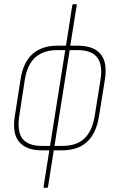

<svg xmlns="http://www.w3.org/2000/svg" viewBox="-20 -703 548 908"><path d="M178 8Q104 8 70.5 -32Q37 -72 50 -153L77 -326Q89 -407 133 -447Q177 -487 252 -487H347Q423 -487 456 -447Q489 -407 476 -326L448 -152Q435 -72 391.5 -32Q348 8 273 8ZM178 -13H275Q342 -13 379 -48Q416 -83 428 -155L455 -324Q467 -396 440 -431Q413 -466 347 -466H250Q185 -466 146.5 -431Q108 -396 97 -324L71 -154Q60 -81 86.5 -47Q113 -13 178 -13ZM189 185Q185 185 186 181L214 3L215 -2L290 -475L291 -480L322 -679Q324 -683 327 -683H339Q344 -683 343 -679L311 -479V-475L236 -3L235 3L207 181Q206 185 202 185Z"/></svg>

Font: Sofia Sans Condensed Thin
Style: Italic
Weight: 250
Italic angle: -9°
Version: Version 4.100